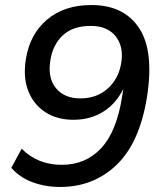

<svg xmlns="http://www.w3.org/2000/svg" viewBox="-20 -734 640 763"><path d="M219 9Q160 9 109 -10Q58 -29 25 -67L66 -143Q99 -110 139 -94.5Q179 -79 225 -79Q320 -79 381.5 -144.5Q443 -210 465 -348L470 -381Q442 -323 391 -290.5Q340 -258 271 -258Q207 -258 160.5 -288Q114 -318 92.5 -372Q71 -426 83 -500Q99 -599 167.5 -656.5Q236 -714 343 -714Q472 -714 532.5 -623Q593 -532 564 -348Q535 -167 443.5 -79Q352 9 219 9ZM299 -343Q365 -343 408.5 -382.5Q452 -422 462 -485Q472 -550 439 -590.5Q406 -631 341 -631Q269 -631 229 -593Q189 -555 180 -493Q169 -424 202.5 -383.5Q236 -343 299 -343Z"/></svg>

Font: Winston Medium
Style: Italic
Weight: 500
Italic angle: -9°
Designer: Original fonts by Vernon Adams / Changes by Cristiano Sobral
Foundry: Original fonts by Vernon Adams / Changes by Cristiano Sobral
Version: Version 2.503;July 17, 2020;FontCreator 13.0.0.2655 64-bit